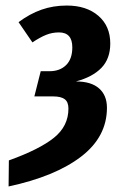

<svg xmlns="http://www.w3.org/2000/svg" viewBox="-20 -566 447 693"><path d="M378 -409Q378 -354 346 -321Q314 -288 254 -272Q309 -272 337.5 -247Q366 -222 366 -177Q366 -72 272.5 -0.5Q179 71 11 107L12 13Q123 -27 175 -69Q227 -111 227 -174Q227 -198 213.5 -208Q200 -218 172 -218H104L127 -309H159Q196 -309 218.5 -331Q241 -353 241 -395Q241 -449 193 -449Q168 -449 146 -440Q124 -431 97 -413L47 -486Q87 -516 129.5 -531Q172 -546 221 -546Q292 -546 335 -509Q378 -472 378 -409Z"/></svg>

Font: Fira Sans Compressed SemiBold
Style: Italic
Weight: 600
Width: 1
Italic angle: -8°
Designer: bBox Type GmbH & Carrois Corporate GbR & Edenspiekermann AG
Foundry: bBox Type GmbH & Carrois Corporate GbR & Edenspiekermann AG
Version: Version 4.301